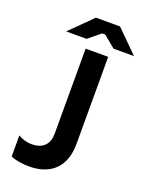

<svg xmlns="http://www.w3.org/2000/svg" viewBox="-163 -958 800 1048"><g transform="rotate(20 237.0 -434.0)"><path d="M80 -752H199L268 -809H286L355 -752H474L347 -878H207ZM141 10C270 10 343 -64 343 -194V-700H212V-207C212 -147 181 -109 113 -109C81 -109 55 -119 34 -131V-8C66 4 102 10 141 10Z"/></g></svg>

Font: Fixel Display SemiBold
Style: Regular
Weight: 600
Designer: AlfaBravo + MacPaw
Foundry: Kyrylo Tkachov, Marchela Mozhyna, Serhii Makarenko, Maria Weinstein, Zakhar Kryvoshyya
Version: Version 1.211